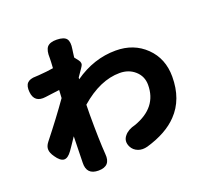

<svg xmlns="http://www.w3.org/2000/svg" viewBox="-141 -974 1271 1188"><g transform="rotate(-20 494.5 -380.0)"><path d="M313 45Q234 45 237 -35Q239 -136 241 -207Q229 -190 206 -155Q194 -138 188 -129Q161 -91 136 -92.5Q111 -94 84 -134Q65 -161 64 -182Q62 -205 82 -230Q178 -351 251 -455L254 -507Q237 -505 199 -500Q174 -497 161 -495Q84 -484 77 -558Q73 -598 90 -616.5Q107 -635 148 -635Q150 -635 156.5 -635.5Q163 -636 166 -636Q223 -640 264 -647Q267 -692 267 -712Q267 -713 267 -714Q265 -762 282 -784Q301 -806 346 -805Q394 -804 409.5 -783.5Q425 -763 417 -716Q416 -709 414 -695Q411 -675 410 -664L431 -637Q447 -615 434 -597Q432 -594 427 -586Q404 -553 394 -538L393 -527Q521 -617 665 -617Q784 -617 862 -541Q940 -465 940 -346Q940 -196 852 -105Q781 -30 647 9Q613 18 586 8Q556 -3 542 -31Q523 -71 549 -102Q572 -131 621 -143Q782 -200 782 -349Q782 -405 741.5 -441.5Q701 -478 641 -478Q512 -478 381 -364Q380 -341 380 -300Q380 -131 387 -37Q395 45 313 45Z"/></g></svg>

Font: GenSenRounded TW H
Style: Regular
Weight: 900
Version: Version 1.501;PS 1;hotconv 16.6.51;makeotf.lib2.5.65220